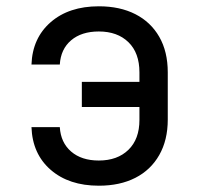

<svg xmlns="http://www.w3.org/2000/svg" viewBox="-20 -580 640 610"><path d="M294 10Q199 10 141 -40.5Q83 -91 80 -176H170Q173 -127 206 -98.5Q239 -70 294 -70Q353 -70 388 -104Q423 -138 423 -199V-240H240V-320H423V-350Q423 -412 388 -446Q353 -480 294 -480Q239 -480 206 -452Q173 -424 170 -375H80Q83 -459 141 -509.5Q199 -560 294 -560Q361 -560 410 -535Q459 -510 486 -463Q513 -416 513 -350V-200Q513 -135 486 -87.5Q459 -40 410 -15Q361 10 294 10Z"/></svg>

Font: JetBrains Mono
Style: Regular
Weight: 400
Monospace: yes
Designer: Philipp Nurullin, Konstantin Bulenkov
Foundry: JetBrains
Version: Version 2.305